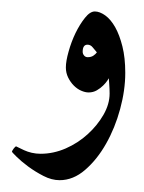

<svg xmlns="http://www.w3.org/2000/svg" viewBox="-40 -320 248 330"><path d="M175.3 -194.8Q175.3 -165 166.5 -132.6Q157.7 -100.1 142.3 -73Q127 -45.9 106.4 -28.1Q85.9 -10.3 62.5 -10.3Q48.8 -10.3 34.7 -17.6Q20.5 -24.9 8.3 -33.9Q-3.9 -43 -11.7 -50.8Q-19.5 -58.6 -19.5 -59.1Q-19.5 -60.5 -16.6 -64.5Q-13.7 -68.4 -12.2 -68.4Q-11.7 -68.4 -8.1 -66.4Q-4.4 -64.5 1.5 -61.8Q7.3 -59.1 14.6 -57.4Q22 -55.7 29.8 -55.7Q51.8 -55.7 73 -64.9Q94.2 -74.2 110.8 -89.4Q127.4 -104.5 137.9 -122.8Q148.4 -141.1 148.4 -159.2Q148.4 -166.5 147.7 -176.3Q147 -186 147 -185.5Q147 -185.1 144.3 -181.2Q141.6 -177.2 137.2 -172.9Q132.8 -168.5 126.5 -164.8Q120.1 -161.1 112.3 -161.1Q106.4 -161.1 99.6 -164.1Q92.8 -167 86.9 -172.9Q81.1 -178.7 77.1 -186.8Q73.2 -194.8 73.2 -204.1Q73.2 -214.8 77.9 -231.4Q82.5 -248 89.8 -263.2Q97.2 -278.3 106 -289.3Q114.7 -300.3 123 -300.3Q131.3 -300.3 140.9 -293.5Q150.4 -286.6 158 -273.2Q165.5 -259.8 170.4 -240.2Q175.3 -220.7 175.3 -194.8ZM110.4 -243.2Q102.1 -243.2 102.1 -231Q102.1 -227.5 104.5 -224.6Q106.9 -221.7 110.8 -221.7Q116.7 -221.7 120.6 -224.4Q124.5 -227.1 126.5 -230Q123 -233.9 119.4 -238.5Q115.7 -243.2 110.4 -243.2Z"/></svg>

Font: Accordance
Style: Bold-Italic
Weight: 700
Italic angle: -11°
Version: Version 1.2 (build January 31, 2020) Miklal Software Solutio